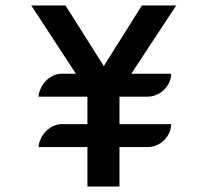

<svg xmlns="http://www.w3.org/2000/svg" viewBox="-20 -679 716 699"><path d="M120.1 -143.6Q121.6 -160.2 129.2 -175.5Q136.7 -190.9 148.2 -202.1Q159.7 -213.4 174.3 -220.2Q189 -227.1 205.6 -227.1H298.3V-327.1H120.1Q121.6 -343.8 129.2 -359.1Q136.7 -374.5 148.2 -385.7Q159.7 -397 174.3 -403.8Q189 -410.6 205.6 -410.6H256.3L93.8 -659.2H218.3L357.9 -438.5L496.6 -659.2H621.6L458 -410.6H603Q603 -393.1 595.7 -377.9Q588.4 -362.8 576.4 -351.3Q564.5 -339.8 549.1 -333.5Q533.7 -327.1 517.6 -327.1H415V-227.1H603Q603 -209.5 595.7 -194.3Q588.4 -179.2 576.4 -167.7Q564.5 -156.2 549.1 -149.9Q533.7 -143.6 517.6 -143.6H415V0H298.3V-143.6H120.1Z"/></svg>

Font: Atomic Age
Style: Regular
Weight: 400
Designer: James Grieshaber
Foundry: James Grieshaber
Version: Version 1.008; ttfautohint (v1.4.1) -l 6 -r 46 -G 0 -x 0 -H 